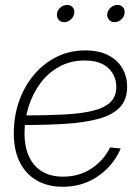

<svg xmlns="http://www.w3.org/2000/svg" viewBox="-20 -731 555 761"><path d="M228.5 9.3Q169.9 9.3 126.2 -15.6Q82.5 -40.5 58.6 -87.9Q34.7 -135.3 34.7 -202.6Q34.7 -270 55.4 -329.3Q76.2 -388.7 114.3 -434.1Q152.3 -479.5 204.1 -505.4Q255.9 -531.2 317.9 -531.2Q371.1 -531.2 408.2 -512.5Q445.3 -493.7 464.6 -460.9Q483.9 -428.2 483.9 -386.7Q483.9 -335.4 454.6 -305.2Q425.3 -274.9 370.6 -260Q315.9 -245.1 238.8 -240.2Q161.6 -235.4 65.4 -235.4L69.3 -273.4Q160.2 -273.4 229.5 -276.9Q298.8 -280.3 345.9 -291.5Q393.1 -302.7 417 -325.4Q440.9 -348.1 440.9 -386.2Q440.9 -431.2 409.2 -461.2Q377.4 -491.2 314.9 -491.2Q259.8 -491.2 215.6 -467Q171.4 -442.9 140.6 -401.9Q109.9 -360.8 93.5 -309.1Q77.1 -257.3 77.1 -201.7Q77.1 -151.4 94 -112.8Q110.8 -74.2 145 -52.5Q179.2 -30.8 230.5 -30.8Q293.5 -30.8 342.5 -63Q391.6 -95.2 416 -146.5L458.5 -142.6Q430.7 -76.2 369.6 -33.4Q308.6 9.3 228.5 9.3ZM434.1 -643.1Q419.9 -643.1 411.6 -653.3Q403.3 -663.6 405.3 -677.7Q407.7 -691.9 419.7 -701.7Q431.6 -711.4 445.3 -711.4Q460 -711.4 468 -701.7Q476.1 -691.9 473.6 -677.7Q471.7 -663.6 460 -653.3Q448.2 -643.1 434.1 -643.1ZM234.4 -643.1Q220.2 -643.1 211.9 -653.3Q203.6 -663.6 206.1 -677.7Q208 -691.9 220 -701.7Q231.9 -711.4 246.1 -711.4Q260.3 -711.4 268.3 -701.7Q276.4 -691.9 274.4 -677.7Q272 -663.6 260.3 -653.3Q248.5 -643.1 234.4 -643.1Z"/></svg>

Font: Inter 28pt ExtraLight
Style: Italic
Weight: 250
Italic angle: -9.3988°
Designer: Rasmus Andersson
Foundry: rsms
Version: Version 4.001;git-66647c0bb